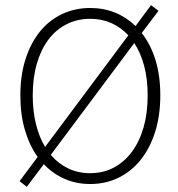

<svg xmlns="http://www.w3.org/2000/svg" viewBox="-20 -702 692 745"><path d="M330 12Q276 12 230.5 -8Q185 -28 150 -65L84 23L56 1L126 -93Q94 -138 76.5 -198Q59 -258 59 -332Q59 -410 79 -472.5Q99 -535 135 -579.5Q171 -624 221 -647.5Q271 -671 330 -671Q382 -671 426.5 -653Q471 -635 506 -601L566 -682L595 -660L530 -574Q565 -529 583.5 -468.5Q602 -408 602 -332Q602 -254 582 -190.5Q562 -127 526 -82Q490 -37 440 -12.5Q390 12 330 12ZM107 -332Q107 -271 119.5 -220.5Q132 -170 155 -132L478 -565Q449 -596 412 -612.5Q375 -629 330 -629Q280 -629 238.5 -608Q197 -587 168 -548.5Q139 -510 123 -455Q107 -400 107 -332ZM330 -30Q380 -30 421 -51.5Q462 -73 491.5 -112.5Q521 -152 537 -207.5Q553 -263 553 -332Q553 -395 539.5 -446Q526 -497 501 -535L177 -101Q206 -67 244.5 -48.5Q283 -30 330 -30Z"/></svg>

Font: Giro Light
Style: Regular
Weight: 300
Designer: Paul D. Hunt
Foundry: Adobe Systems Incorporated
Version: Version 1.000;PS 1.0;hotconv 1.0.88;makeotf.lib2.5.647800